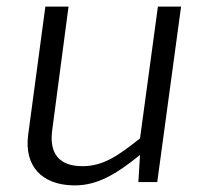

<svg xmlns="http://www.w3.org/2000/svg" viewBox="-20 -551 620 580"><path d="M203 9H206C273 9 329 -23 403 -83L398 -1H455L527 -531H457L403 -133C334 -78 290 -49 229 -49C155 -49 128 -91 138 -160L187 -531H117L65 -143C53 -51 105 8 203 9Z"/></svg>

Font: Cheyenne Sans Light
Style: Italic
Weight: 300
Italic angle: -8.13011°
Designer: The Public Sans project authors (U.S. Web Design System), Libre Franklin designed by Pablo Impallari and Rodrigo Fuenzal
Foundry: The Cheyenne Sans Project Authors
Version: Version 2.007